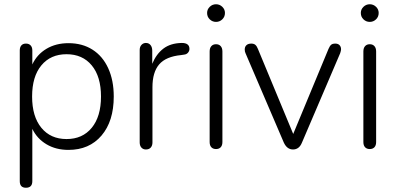

<svg xmlns="http://www.w3.org/2000/svg" viewBox="-20 -697 1866 903"><path d="M73 155V-460Q73 -475 80.5 -483.5Q88 -492 102 -492Q116 -492 124 -483.5Q132 -475 132 -460V-394Q154 -441 198.5 -467.5Q243 -494 302 -494Q367 -494 415 -463.5Q463 -433 489 -376Q515 -319 515 -243Q515 -127 457.5 -59.5Q400 8 302 8Q243 8 198.5 -18.5Q154 -45 132 -91V155Q132 186 102 186Q73 186 73 155ZM455 -243Q455 -337 411.5 -389.5Q368 -442 293 -442Q218 -442 174.5 -389.5Q131 -337 131 -243Q131 -149 174.5 -96Q218 -43 293 -43Q368 -43 411.5 -96Q455 -149 455 -243Z M637 -27V-462Q637 -477 645.5 -486Q654 -495 666 -495Q680 -495 688 -485Q696 -475 696 -459V-397Q715 -443 748.5 -468.5Q782 -494 835 -495Q871 -495 871 -467Q871 -457 864 -449Q857 -441 845 -440L832 -438Q760 -431 728.5 -394Q697 -357 697 -287V-27Q697 -12 689 -3Q681 6 666 6Q653 6 645 -3Q637 -12 637 -27Z M966 -29V-455Q966 -471 974 -480Q982 -489 996 -489Q1010 -489 1018 -480Q1026 -471 1026 -455V-29Q1026 -13 1018 -4.5Q1010 4 996 4Q982 4 974 -4.5Q966 -13 966 -29ZM954 -636Q954 -653 966.5 -665Q979 -677 996 -677Q1013 -677 1025.5 -665Q1038 -653 1038 -636Q1038 -618 1025.5 -606Q1013 -594 996 -594Q979 -594 966.5 -606Q954 -618 954 -636Z M1315 -26 1135 -446Q1131 -454 1131 -464Q1131 -477 1139 -484.5Q1147 -492 1162 -492Q1174 -492 1181 -486Q1188 -480 1193 -467L1359 -67L1525 -467Q1531 -481 1537.5 -486.5Q1544 -492 1557 -492Q1570 -492 1577 -484.5Q1584 -477 1584 -465Q1584 -459 1580 -447L1400 -26Q1387 6 1358 6Q1330 6 1315 -26Z M1689 -29V-455Q1689 -471 1697 -480Q1705 -489 1719 -489Q1733 -489 1741 -480Q1749 -471 1749 -455V-29Q1749 -13 1741 -4.5Q1733 4 1719 4Q1705 4 1697 -4.5Q1689 -13 1689 -29ZM1677 -636Q1677 -653 1689.5 -665Q1702 -677 1719 -677Q1736 -677 1748.5 -665Q1761 -653 1761 -636Q1761 -618 1748.5 -606Q1736 -594 1719 -594Q1702 -594 1689.5 -606Q1677 -618 1677 -636Z"/></svg>

Font: SN Pro Light
Style: Regular
Weight: 300
Designer: Tobias Whetton
Foundry: Supernotes
Version: Version 1.002